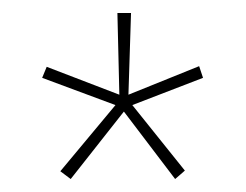

<svg xmlns="http://www.w3.org/2000/svg" viewBox="-20 -780 379 296"><path d="M182 -760 178 -634 287 -678 293 -660 184 -618 265 -517 250 -504 171 -608 89 -504 73 -516 158 -618 45 -660 52 -677 164 -634 161 -760Z"/></svg>

Font: Noto Sans Lao Looped UI ExCd Thin
Style: Regular
Weight: 100
Width: 2
Designer: Mark Frömberg, Ben Mitchell
Foundry: The Fontpad Ltd
Version: Version 1.001